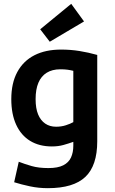

<svg xmlns="http://www.w3.org/2000/svg" viewBox="-20 -795 600 1003"><path d="M230 188Q182 188 137 178.5Q92 169 54 157L78 50Q109 62 145.5 72.5Q182 83 233 83Q282 83 310.5 68.5Q339 54 351 27.5Q363 1 363 -34V-54Q338 -45 311 -37.5Q284 -30 251 -30Q185 -30 137.5 -59Q90 -88 64.5 -143.5Q39 -199 39 -277Q39 -361 70.5 -419Q102 -477 160 -506.5Q218 -536 299 -536Q349 -536 395.5 -528.5Q442 -521 488 -508V-57Q488 70 426 129Q364 188 230 188ZM273 -133Q300 -133 323.5 -140.5Q347 -148 363 -157V-425Q347 -429 331.5 -431Q316 -433 295 -433Q253 -433 224 -415Q195 -397 180.5 -362.5Q166 -328 166 -277Q166 -229 179 -197.5Q192 -166 216 -149.5Q240 -133 273 -133ZM240 -577 190 -642 352 -775 419 -683Z"/></svg>

Font: Ubuntu Sans Mono SemiBold
Style: Regular
Weight: 600
Monospace: yes
Designer: Dalton Maag Ltd
Foundry: Dalton Maag Ltd
Version: Version 1.006